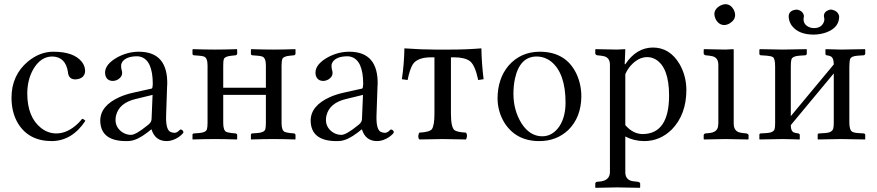

<svg xmlns="http://www.w3.org/2000/svg" viewBox="-20 -667 4207 921"><path d="M389.2 -86.9Q326.2 8.3 229 9.8Q117.2 9.8 65.4 -76.7Q35.2 -128.4 35.2 -198.2Q35.2 -306.2 114.7 -372.6Q171.4 -418.9 235.8 -418.9Q335.4 -418.9 373.5 -369.1Q387.7 -349.6 388.2 -328.1Q388.2 -295.4 354 -287.6Q347.7 -286.1 341.8 -286.1Q310.5 -286.1 306.2 -317.9Q306.2 -319.3 306.2 -319.8Q295.4 -394.5 231 -396Q174.8 -396 139.2 -334Q111.3 -284.7 110.8 -219.2Q110.8 -105.5 176.8 -53.2Q209.5 -27.3 250 -26.9Q304.7 -26.9 355.5 -76.2Q366.2 -86.9 374 -97.2Q385.7 -94.2 389.2 -86.9Z M711.9 -211.9 629.9 -191.9Q551.3 -172.9 536.6 -112.8Q534.2 -102.1 534.2 -91.8Q534.2 -56.6 564.5 -34.2Q584 -20.5 607.9 -20Q631.3 -20 686 -64.5Q691.4 -68.8 693.8 -70.8Q706.1 -81.1 707 -95.2ZM707 -45.9H705.1L686 -30.8Q639.2 4.9 604.5 8.8Q593.3 10.3 580.1 9.8Q462.4 7.8 460.9 -87.9Q460.9 -159.7 553.2 -201.2Q583 -214.4 618.2 -222.2L708 -242.2Q712.4 -244.6 712.9 -263.2Q712.9 -379.4 652.8 -395Q645 -397 638.2 -397Q586.4 -397 566.9 -370.6Q561 -361.3 561 -352.1Q561 -339.4 563 -333Q565.9 -326.2 565.9 -315.9Q565.9 -298.8 546.4 -286.1Q534.7 -279.3 522 -278.8Q492.7 -278.8 485.4 -306.2Q483.9 -312.5 483.9 -317.9Q483.9 -359.4 543.9 -392.6Q593.3 -418.9 646 -418.9Q786.6 -418.9 782.2 -259.3Q782.2 -257.3 781.7 -256.8L776.9 -115.2Q774.4 -47.9 795.9 -35.2Q805.2 -30.3 816.9 -29.8Q829.1 -29.8 841.3 -43Q844.7 -45.4 845.7 -45.9Q853.5 -45.9 858.9 -37.1Q859.9 -34.7 859.9 -33.2Q859.9 -26.4 837.4 -9.8Q808.6 9.8 778.8 9.8Q724.1 9.3 707 -45.9Z M1255.4 -77.1V-211.9H1050.8V-77.1Q1050.8 -41 1065.9 -34.2Q1074.2 -30.8 1091.8 -28.8L1111.3 -26.9Q1116.7 -24.4 1117.7 -21V0L1115.7 2Q1055.2 0 1011.7 0Q964.4 0 904.8 2L903.3 0V-22Q904.8 -25.9 908.7 -26.9L934.6 -28.8Q966.8 -31.2 972.2 -45.9Q975.6 -55.7 975.6 -77.1V-353Q975.6 -388.7 959 -395.5Q950.2 -398.9 934.6 -399.9L908.7 -401.9Q904.3 -404.3 903.3 -407.2V-429.2L905.8 -431.2Q965.8 -429.2 1011.5 -429.2Q1057.1 -429.2 1116.7 -431.2L1117.7 -429.2V-408.2Q1115.7 -403.3 1111.3 -401.9L1091.8 -399.9Q1060.5 -397 1054.7 -385.3Q1050.3 -375 1050.8 -353V-246.1H1255.4V-353Q1255.4 -388.7 1238.8 -395.5Q1230 -398.9 1214.4 -399.9L1188.5 -401.9Q1184.1 -404.3 1183.6 -407.2V-429.2L1185.5 -431.2Q1245.6 -429.2 1292.5 -429.2Q1336.9 -429.2 1396.5 -431.2L1397.5 -429.2V-408.2Q1395.5 -403.3 1391.6 -401.9L1371.6 -399.9Q1340.3 -397 1335 -385.3Q1330.6 -375 1330.6 -353V-77.1Q1330.6 -41 1346.2 -34.2Q1354.5 -30.8 1371.6 -28.8L1391.6 -26.9Q1397 -24.4 1397.5 -21V0L1395.5 2Q1335 0 1292.5 0Q1244.1 0 1184.6 2L1183.6 0V-22Q1185.1 -25.9 1188.5 -26.9L1214.4 -28.8Q1246.6 -31.2 1252.4 -45.9Q1255.4 -55.7 1255.4 -77.1Z M1721.2 -211.9 1639.2 -191.9Q1560.5 -172.9 1545.9 -112.8Q1543.5 -102.1 1543.5 -91.8Q1543.5 -56.6 1573.7 -34.2Q1593.3 -20.5 1617.2 -20Q1640.6 -20 1695.3 -64.5Q1700.7 -68.8 1703.1 -70.8Q1715.3 -81.1 1716.3 -95.2ZM1716.3 -45.9H1714.4L1695.3 -30.8Q1648.4 4.9 1613.8 8.8Q1602.5 10.3 1589.4 9.8Q1471.7 7.8 1470.2 -87.9Q1470.2 -159.7 1562.5 -201.2Q1592.3 -214.4 1627.4 -222.2L1717.3 -242.2Q1721.7 -244.6 1722.2 -263.2Q1722.2 -379.4 1662.1 -395Q1654.3 -397 1647.5 -397Q1595.7 -397 1576.2 -370.6Q1570.3 -361.3 1570.3 -352.1Q1570.3 -339.4 1572.3 -333Q1575.2 -326.2 1575.2 -315.9Q1575.2 -298.8 1555.7 -286.1Q1543.9 -279.3 1531.2 -278.8Q1502 -278.8 1494.6 -306.2Q1493.2 -312.5 1493.2 -317.9Q1493.2 -359.4 1553.2 -392.6Q1602.5 -418.9 1655.3 -418.9Q1795.9 -418.9 1791.5 -259.3Q1791.5 -257.3 1791 -256.8L1786.1 -115.2Q1783.7 -47.9 1805.2 -35.2Q1814.5 -30.3 1826.2 -29.8Q1838.4 -29.8 1850.6 -43Q1854 -45.4 1855 -45.9Q1862.8 -45.9 1868.2 -37.1Q1869.1 -34.7 1869.1 -33.2Q1869.1 -26.4 1846.7 -9.8Q1817.9 9.8 1788.1 9.8Q1733.4 9.3 1716.3 -45.9Z M2064 -122.1V-392.1H2048.8Q1982.9 -392.1 1960.4 -358.9Q1946.3 -336.9 1935.1 -283.2L1907.7 -287.1Q1918.5 -357.9 1919.9 -435.1Q2000 -429.2 2065.9 -429.2H2140.6Q2218.8 -429.2 2289.1 -435.1Q2290.5 -361.3 2299.8 -287.1Q2298.3 -287.1 2273.9 -283.2Q2258.8 -354.5 2234.4 -373.5Q2210.4 -391.6 2159.7 -392.1H2143.1V-122.1Q2143.1 -56.2 2160.2 -42.5Q2173.3 -33.2 2214.8 -30.8Q2223.6 -22 2217.8 -3.4Q2216.3 0.5 2214.8 2Q2127.9 0 2104 0Q2074.2 0 1991.7 2Q1982.9 -6.8 1988.8 -25.4Q1990.2 -29.3 1991.7 -30.8Q2039.6 -33.2 2051.3 -46.9Q2064 -64 2064 -122.1Z M2366.7 -194.8Q2367.2 -290 2419.4 -352.1Q2477.5 -418.5 2568.8 -418.9Q2695.3 -418.9 2745.6 -312Q2768.6 -262.2 2768.6 -204.1Q2767.6 -104.5 2706.5 -43.9Q2649.9 9.8 2566.9 9.8Q2453.6 9.8 2397.9 -81.1Q2367.2 -133.3 2366.7 -194.8ZM2554.7 -396Q2473.6 -396 2450.2 -290Q2442.9 -255.9 2442.9 -216.8Q2442.9 -138.2 2481.4 -75.7Q2521 -13.7 2580.6 -13.2Q2630.9 -13.2 2663.6 -61.5Q2692.4 -105.5 2692.9 -173.8Q2692.9 -314.9 2624.5 -371.1Q2593.3 -395.5 2554.7 -396Z M2979.5 -311V-66.9Q3016.6 -23.9 3063.5 -23.9Q3189 -25.4 3189.5 -208Q3189.5 -343.3 3125.5 -381.8Q3106 -393.1 3084.5 -393.1Q3042 -393.1 3004.9 -351.6Q2988.8 -333 2979.5 -311ZM2979.5 -429.2 2976.6 -358.9H2979.5Q3032.7 -438.5 3111.8 -439Q3192.4 -439 3239.3 -360.4Q3272 -304.2 3272.5 -234.9Q3272 -117.2 3202.6 -45.9Q3146 9.8 3069.8 9.8Q3020.5 9.3 2979.5 -12.2V159.2Q2979.5 194.8 3012.7 201.7Q3018.1 202.6 3022.5 203.1L3041.5 205.1Q3049.3 207.5 3050.8 212.9V231.9L3048.8 233.9Q3047.9 233.9 2940.4 231.9L2837.4 233.9L2835.4 231.9V212.9Q2837.4 206.1 2843.8 205.1L2862.8 203.1Q2904.8 196.8 2905.8 159.2V-356Q2905.8 -389.6 2878.4 -397Q2871.1 -398.9 2862.8 -399.9L2843.8 -401.9Q2836.9 -404.3 2835.4 -410.2V-429.2L2837.4 -431.2Q2838.4 -431.2 2940.4 -429.2L2977.5 -431.2Z M3499.5 -429.2V-74.2Q3499.5 -38.6 3528.8 -31.2Q3535.6 -29.8 3542.5 -28.8L3561.5 -26.9Q3569.3 -24.4 3570.8 -19V0L3568.4 2Q3567.4 2 3460.4 0L3357.4 2L3355.5 0V-19Q3357.4 -25.9 3363.8 -26.9L3382.8 -28.8Q3419.9 -32.7 3424.3 -60.1Q3425.3 -66.9 3425.8 -74.2V-356Q3425.8 -389.6 3398.4 -397Q3391.1 -398.9 3382.8 -399.9L3363.8 -401.9Q3356.9 -404.3 3355.5 -410.2V-429.2L3357.4 -431.2Q3358.4 -431.2 3460.4 -429.2L3497.6 -431.2ZM3406.7 -599.1Q3406.7 -624 3435.1 -640.1Q3447.8 -646.5 3458.5 -647Q3487.3 -647 3501.5 -616.2Q3506.3 -605 3506.3 -595.2Q3506.3 -570.8 3480 -554.7Q3467.3 -547.4 3454.6 -546.9Q3427.7 -546.9 3412.6 -575.7Q3407.2 -587.9 3406.7 -599.1Z M4005.4 -587.9Q4005.4 -535.2 3945.3 -512.2Q3916.5 -501.5 3883.3 -501Q3810.1 -501 3777.8 -544.4Q3763.7 -564.5 3763.2 -587.9Q3763.2 -611.8 3789.1 -619.1Q3795.9 -620.6 3802.2 -621.1Q3832 -615.7 3836.4 -590.8Q3835.9 -585.4 3835.4 -583Q3834.5 -579.1 3834.5 -575.2Q3834.5 -547.4 3863.3 -536.1Q3873 -532.2 3884.3 -532.2Q3918.5 -532.2 3930.7 -558.6Q3934.1 -566.4 3934.6 -574.2Q3934.1 -580.6 3933.1 -583Q3932.1 -585.9 3932.1 -589.8Q3932.1 -610.8 3955.6 -619.1Q3961.9 -621.1 3967.3 -621.1Q4001 -615.2 4005.4 -587.9ZM3734.4 -429.2 3848.1 -431.2 3850.1 -429.2V-408.2Q3848.1 -403.3 3844.2 -401.9L3814.5 -399.9Q3782.2 -397.9 3776.4 -382.3Q3773.4 -372.1 3773.4 -348.1V-109.9L3979.5 -357.9Q3979.5 -388.7 3965.3 -396.5Q3956.5 -400.9 3944.3 -401.9Q3939.9 -404.3 3939.5 -407.2V-429.2L3941.4 -431.2Q3942.4 -431.2 4014.2 -429.2L4129.4 -431.2L4130.4 -429.2V-408.2Q4128.4 -403.3 4124.5 -401.9L4094.2 -399.9Q4062.5 -397.9 4057.6 -382.8Q4054.7 -372.6 4054.2 -348.1V-79.1Q4054.2 -42 4069.3 -34.2Q4078.6 -29.8 4094.2 -28.8L4124.5 -26.9Q4129.9 -24.9 4130.4 -21V0L4129.4 2Q4048.8 0 4014.2 0Q3982.4 0 3904.3 2L3902.3 0V-22Q3903.8 -25.9 3907.2 -26.9L3938.5 -28.8Q3971.7 -30.8 3977.1 -50.8Q3979.5 -60.5 3979.5 -79.1V-314.9L3773.4 -66.9V-64.9Q3773.4 -38.1 3788.1 -31.7Q3796.9 -28.3 3810.5 -26.9Q3815.9 -24.4 3816.4 -21V0L3815.4 2Q3800.3 1.5 3780.3 1Q3753.9 0 3734.4 0Q3701.7 0 3623.5 2L3622.6 0V-22Q3624 -25.9 3627.4 -26.9L3658.2 -28.8Q3690.9 -30.8 3695.8 -48.3Q3698.2 -57.6 3698.2 -77.1V-347.2Q3698.2 -385.7 3687.5 -393.1Q3678.2 -398.4 3658.2 -399.9L3628.4 -401.9Q3623 -403.8 3622.6 -407.2V-429.2L3625.5 -431.2Q3626.5 -431.2 3734.4 -429.2Z"/></svg>

Font: Linux Libertine Display O
Style: Regular
Weight: 400
Designer: Philipp H. Poll
Foundry: Philipp H. Poll
Version: Version 5.0.9